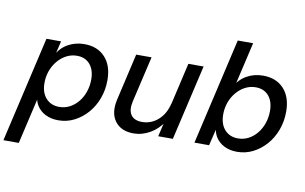

<svg xmlns="http://www.w3.org/2000/svg" viewBox="-122 -897 2034 1279"><g transform="rotate(10 894.5 -257.5)"><path d="M303 11Q253 11 215 -8.5Q177 -28 156.5 -62.5Q136 -97 137 -141H151L71 205H-33L132 -510H231L207 -409L202 -412Q228 -463 277.5 -491Q327 -519 388 -519Q477 -519 528.5 -463Q580 -407 580 -309Q580 -243 558.5 -185Q537 -127 499 -83.5Q461 -40 411 -14.5Q361 11 303 11ZM293 -78Q332 -78 364.5 -95Q397 -112 421.5 -142Q446 -172 459.5 -211.5Q473 -251 473 -294Q473 -359 441 -396.5Q409 -434 353 -434Q322 -434 294.5 -422.5Q267 -411 244.5 -391Q222 -371 205 -344Q188 -317 179 -285Q170 -253 170 -219Q170 -153 204 -115.5Q238 -78 293 -78Z M812 10Q727 10 686 -45.5Q645 -101 666 -193L739 -510H843L771 -200Q757 -139 779.5 -107Q802 -75 854 -75Q916 -75 963 -116.5Q1010 -158 1027 -231L1012 -107Q977 -52 923.5 -21Q870 10 812 10ZM978 0 1006 -120H1002L1092 -510H1195L1077 0Z M1512 11Q1462 11 1424 -8.5Q1386 -28 1365.5 -62.5Q1345 -97 1346 -141H1356L1322 0H1223L1389 -720H1493L1421 -409L1411 -412Q1437 -463 1486.5 -491Q1536 -519 1597 -519Q1686 -519 1737.5 -463Q1789 -407 1789 -309Q1789 -243 1767.5 -185Q1746 -127 1708 -83.5Q1670 -40 1620 -14.5Q1570 11 1512 11ZM1502 -78Q1541 -78 1573.5 -95Q1606 -112 1630.5 -142Q1655 -172 1668.5 -211.5Q1682 -251 1682 -294Q1682 -359 1650 -396.5Q1618 -434 1562 -434Q1531 -434 1503.5 -422.5Q1476 -411 1453.5 -391Q1431 -371 1414 -344Q1397 -317 1388 -285Q1379 -253 1379 -219Q1379 -153 1413 -115.5Q1447 -78 1502 -78Z"/></g></svg>

Font: Instrument Sans Medium
Style: Italic
Weight: 500
Italic angle: -13°
Designer: Rodrigo Fuenzalida
Foundry: fragTYPE
Version: Version 1.000;gftools[0.9.28]